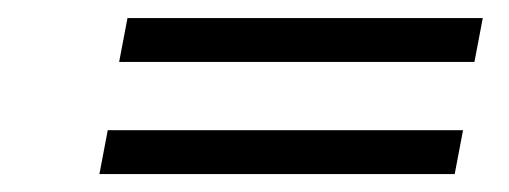

<svg xmlns="http://www.w3.org/2000/svg" viewBox="-20 -338 567 214"><path d="M518.1 -317.9 508.8 -269H112.8L122.1 -317.9ZM496.1 -192.9 486.8 -144H90.8L100.1 -192.9Z"/></svg>

Font: Common Serif
Style: Italic
Weight: 400
Italic angle: -12°
Designer: Philipp H. Poll, Khaled Hosny
Foundry: Stefan Peev, Context Ltd.
Version: Version 1.026